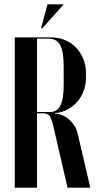

<svg xmlns="http://www.w3.org/2000/svg" viewBox="-20 -873 475 893"><path d="M48.8 -699V0H152.2V-346H179.5Q191.2 -346 198.8 -343Q206.2 -340 211.8 -331.8Q217.2 -323.5 222.1 -307.9Q227 -292.2 232.5 -267L294 0H400L340.8 -253.2Q336.8 -271.5 326.1 -288.1Q315.5 -304.8 301.4 -317.2Q287.2 -329.8 270.2 -336.9Q253.2 -344 236 -344.2V-347Q268.2 -350 294.4 -364Q320.5 -378 339.6 -400.1Q358.8 -422.2 369.2 -450.6Q379.8 -479 379.8 -510.8V-535Q379.8 -569 367.5 -598.9Q355.2 -628.8 334.1 -651Q313 -673.2 283.4 -686.1Q253.8 -699 218.5 -699ZM276.2 -480Q276.2 -446.5 272.6 -422.6Q269 -398.8 261.2 -382.9Q253.5 -367 241.2 -359.5Q229 -352 212 -352H152.2V-693H207.8Q244.2 -693 260.2 -662.8Q276.2 -632.5 276.2 -565.2ZM176.8 -741.5 276.5 -853H201L170.8 -741.5Z"/></svg>

Font: Moniqa Black
Style: Regular
Weight: 900
Designer: Rajesh Rajput
Foundry: Rajesh Rajput
Version: Version 1.000